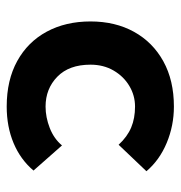

<svg xmlns="http://www.w3.org/2000/svg" viewBox="-3 -519 539 573"><g transform="rotate(90 266.5 -232.5)"><path d="M414 -148 489 -63Q456 -24 407 -3.5Q358 17 298 17Q219 17 162 -14.5Q105 -46 74.5 -102.5Q44 -159 44 -233Q44 -307 75 -363Q106 -419 163 -450.5Q220 -482 298 -482Q355 -482 406.5 -460.5Q458 -439 491 -400L412 -317Q388 -343 360.5 -354.5Q333 -366 298 -366Q265 -366 236.5 -349Q208 -332 190.5 -302Q173 -272 173 -233Q173 -169 209 -134Q245 -99 298 -99Q330 -99 362 -111.5Q394 -124 414 -148Z"/></g></svg>

Font: Kreadon
Style: Bold
Weight: 700
Designer: Reiya WATANABE
Foundry: StudioGnu
Version: Version 1.003; ttfautohint (v1.8.4.7-5d5b);gftools[0.9.32]